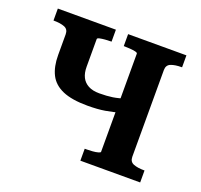

<svg xmlns="http://www.w3.org/2000/svg" viewBox="-96 -617 757 724"><g transform="rotate(20 282.5 -255.0)"><path d="M357 -58V-452Q357 -456 348 -458Q339 -460 326.5 -461Q314 -462 304 -462H301V-510H535V-462H533Q507 -462 490.5 -455.5Q474 -449 474 -429V-81Q474 -61 490.5 -54.5Q507 -48 533 -48H535V0H295V-48H304Q314 -48 326.5 -49Q339 -50 348 -52.5Q357 -55 357 -58ZM80 -346V-429Q80 -449 63.5 -455.5Q47 -462 20 -462H19V-510H252V-462H249Q239 -462 226.5 -461Q214 -460 205 -458Q196 -456 196 -452V-341Q196 -316 204.5 -299Q213 -282 230.5 -272.5Q248 -263 275 -263Q305 -263 328 -266.5Q351 -270 381 -280V-223Q348 -214 319 -209Q290 -204 249 -204Q186 -204 149 -220Q112 -236 96 -267.5Q80 -299 80 -346Z"/></g></svg>

Font: Roboto Serif 28pt Condensed Medium
Style: Regular
Weight: 500
Width: 3
Designer: Greg Gazdowicz
Foundry: Commercial Type
Version: Version 1.008